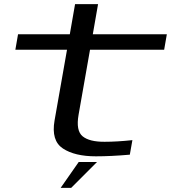

<svg xmlns="http://www.w3.org/2000/svg" viewBox="-20 -751 858 931"><path d="M445 7Q342.5 7 285 -31Q227.5 -69 244.5 -166.5L305 -510H54.5L67.5 -585H318.5L344 -731H455.5L430 -585H789L776 -510H416.5L361 -194.5Q347.5 -117.5 380.5 -90.2Q413.5 -63 487.5 -63.5Q547 -63.5 622 -71.5L609.5 -1Q517.5 7 445 7ZM274.2 159.8 361.7 34.5H450.4L325.3 159.8Z"/></svg>

Font: Anybody UltraExpanded Regular
Style: Italic
Weight: 400
Width: 9
Italic angle: -10°
Designer: Tyler Finck
Foundry: Etcetera Type Company
Version: Version 1.010; ttfautohint (v1.8.3) -l 8 -r 50 -G 200 -x 14 